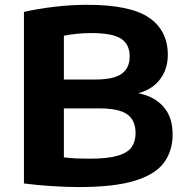

<svg xmlns="http://www.w3.org/2000/svg" viewBox="-20 -769 771 798"><path d="M307.5 8.5Q257.5 8.5 195.2 4.5Q133 0.5 79.5 -6.5V-719.5Q136.5 -732.5 206 -740.8Q275.5 -749 342.5 -749Q521.5 -749 599.5 -695.5Q677.5 -642 677.5 -541Q677.5 -482 645.2 -439.5Q613 -397 555 -381.5Q621.5 -368.5 659.5 -325.2Q697.5 -282 697.5 -210Q697.5 -142 661.5 -93Q625.5 -44 540.2 -17.8Q455 8.5 307.5 8.5ZM360.5 -631.5Q327 -631.5 298.5 -628.5Q270 -625.5 245.5 -620.5V-438.5H376.5Q452 -438.5 485.5 -462.2Q519 -486 519 -534.5Q519 -584.5 483.5 -608Q448 -631.5 360.5 -631.5ZM352 -109.5Q427 -109.5 468.5 -121.5Q510 -133.5 526.8 -157.2Q543.5 -181 543.5 -215.5Q543.5 -269 508.8 -293.8Q474 -318.5 392.5 -318.5H245.5V-115Q273 -111.5 298 -110.5Q323 -109.5 352 -109.5Z"/></svg>

Font: Encode Sans Expanded
Style: Bold
Weight: 700
Width: 7
Designer: Multiple Designers
Foundry: Impallari Type
Version: Version 3.000; ttfautohint (v1.8.3) -l 8 -r 50 -G 200 -x 14 